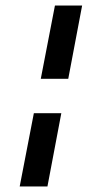

<svg xmlns="http://www.w3.org/2000/svg" viewBox="-20 -676 340 692"><path d="M127 -392 178 -656H276L226 -392ZM51 -4 102 -268H201L151 -4Z"/></svg>

Font: Sansita Swashed Light
Style: Regular
Weight: 400
Version: Version 1.003